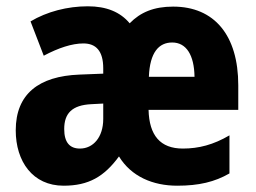

<svg xmlns="http://www.w3.org/2000/svg" viewBox="-20 -580 812 610"><path d="M530 -559C469 -559 426 -541 392 -506C362 -542 318 -560 259 -560C194 -560 129 -543 77 -512L119 -403C166 -428 209 -442 245 -442C285 -442 308 -418 308 -363V-346L232 -343C104 -338 30 -282 30 -166C30 -67 84 10 182 10C262 10 311 -19 358 -83C397 -19 466 10 543 10C612 10 662 -2 709 -29V-150C658 -120 611 -108 561 -108C489 -108 454 -150 452 -231H737V-309C737 -468 661 -559 530 -559ZM527 -445C572 -445 597 -405 598 -336H453C456 -414 485 -445 527 -445ZM270 -249 308 -251V-202C308 -144 276 -108 234 -108C202 -108 184 -127 184 -170C184 -220 209 -246 270 -249Z"/></svg>

Font: Noto Sans Thai Looped Condensed ExtraBold
Style: Regular
Weight: 800
Width: 3
Designer: Sasikarn Vongin, Ben Mitchell
Foundry: The Fontpad Ltd
Version: Version 1.001